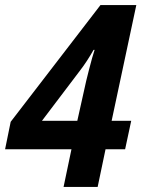

<svg xmlns="http://www.w3.org/2000/svg" viewBox="-32 -735 560 755"><path d="M218 0 249 -148H-12L10 -256L363 -715H504L407 -260H484L460 -148H383L352 0ZM133 -260H272L307 -417Q312 -437 318 -461Q324 -485 330 -506Q336 -527 340 -539H336Q310 -493 283 -458Z"/></svg>

Font: Noto Sans SemiCondensed
Style: Bold Italic
Weight: 700
Width: 4
Italic angle: -12°
Designer: Monotype Design Team
Foundry: Monotype Imaging Inc.
Version: Version 2.013; ttfautohint (v1.8.4.7-5d5b)